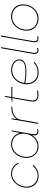

<svg xmlns="http://www.w3.org/2000/svg" viewBox="1452 -2212 767 3710"><g transform="rotate(-90 1835.0 -356.5)"><path d="M291 7C373 7 449 -31 503 -98L489 -110C436 -46 369 -11 294 -11C171 -11 83 -105 83 -227C83 -361 181 -506 332 -506C424 -506 494 -459 528 -376L545 -386C510 -470 433 -525 332 -525C172 -525 63 -372 63 -223C63 -92 158 7 291 7Z M1145 3C1162 3 1174 1 1190 -3L1194 -24C1176 -19 1163 -17 1144 -17C1093 -17 1091 -62 1101 -118L1119 -221C1121 -230 1123 -240 1124 -249L1171 -520H1156C1142 -464 1132 -408 1121 -352C1100 -454 1019 -525 903 -525C742 -525 639 -381 639 -226C639 -94 727 5 860 5C961 5 1038 -49 1083 -126L1081 -119C1061 -36 1092 3 1145 3ZM901 -506C1029 -506 1108 -415 1108 -293C1108 -141 1008 -14 862 -14C739 -14 659 -103 659 -228C659 -373 757 -506 901 -506Z M1297 0H1317L1376 -336C1395 -443 1489 -501 1611 -501H1628L1631 -520H1617C1511 -520 1432 -486 1389 -413C1396 -455 1401 -496 1401 -520H1387Z M1837 3C1870 6 1912 3 1939 -4L1942 -24C1915 -17 1870 -14 1841 -17C1769 -23 1738 -64 1750 -135L1813 -501H2011L2014 -520H1817L1838 -643L1818 -639L1797 -520C1772 -519 1733 -514 1715 -510L1714 -501H1794L1730 -136C1715 -53 1753 -4 1837 3Z M2293 7C2372 7 2441 -22 2496 -76L2482 -90C2431 -39 2368 -12 2296 -12C2169 -12 2083 -90 2083 -220C2083 -230 2083 -241 2084 -251C2138 -240 2218 -230 2315 -230C2423 -230 2543 -252 2543 -367C2543 -472 2434 -524 2336 -524C2176 -524 2062 -384 2062 -220C2062 -79 2155 7 2293 7ZM2087 -269C2106 -396 2199 -505 2334 -505C2421 -505 2524 -460 2524 -366C2524 -264 2408 -248 2315 -248C2217 -248 2136 -259 2087 -269Z M2716 3C2733 3 2743 1 2762 -3L2766 -23C2745 -18 2733 -16 2715 -16C2674 -16 2663 -53 2673 -111L2779 -720H2759L2653 -112C2638 -28 2669 3 2716 3Z M2941 3C2958 3 2968 1 2987 -3L2991 -23C2970 -18 2958 -16 2940 -16C2899 -16 2888 -53 2898 -111L3004 -720H2984L2878 -112C2863 -28 2894 3 2941 3Z M3330 5C3494 5 3606 -135 3606 -294C3606 -429 3514 -525 3372 -525C3206 -525 3097 -381 3097 -226C3097 -91 3191 5 3330 5ZM3331 -15C3201 -15 3117 -104 3117 -228C3117 -374 3220 -505 3371 -505C3501 -505 3586 -416 3586 -292C3586 -146 3483 -15 3331 -15Z"/></g></svg>

Font: Fixel Display Thin
Style: Italic
Weight: 100
Italic angle: -10°
Designer: AlfaBravo + MacPaw
Foundry: Kyrylo Tkachov, Marchela Mozhyna, Serhii Makarenko, Maria Weinstein, Zakhar Kryvoshyya
Version: Version 1.210;Glyphs 3.2 (3217)